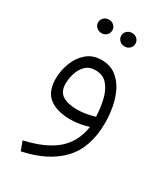

<svg xmlns="http://www.w3.org/2000/svg" viewBox="-193 -600 815 942"><g transform="rotate(30 215.0 -129.0)"><path d="M228.5 -479Q228.5 -494.6 240.2 -505.9Q252 -517.1 269 -517.1Q286.1 -517.1 297.6 -506.1Q309.1 -495.1 309.1 -479Q309.1 -462.9 297.6 -451.9Q286.1 -440.9 269 -440.9Q252 -440.9 240.2 -452.1Q228.5 -463.4 228.5 -479ZM97.7 -479Q97.7 -494.6 109.4 -505.9Q121.1 -517.1 138.2 -517.1Q155.3 -517.1 166.7 -506.1Q178.2 -495.1 178.2 -479Q178.2 -462.9 166.7 -451.9Q155.3 -440.9 138.2 -440.9Q121.1 -440.9 109.4 -452.1Q97.7 -463.4 97.7 -479ZM374.5 -68.8Q374.5 71.8 300 150.9Q225.6 230 85.4 259.3L66.4 208Q185.1 181.2 245.8 127.9Q306.6 74.7 319.8 -14.2Q297.4 -7.3 271 -2.4Q244.6 2.4 219.2 2.4Q141.1 2.4 98.4 -30.3Q55.7 -63 55.7 -135.3Q55.7 -182.1 72.8 -226.3Q89.8 -270.5 123.3 -299.1Q156.7 -327.6 206.1 -327.6Q252.9 -327.6 285.2 -304.4Q317.4 -281.2 337.2 -243.2Q356.9 -205.1 365.7 -159.4Q374.5 -113.8 374.5 -68.8ZM221.7 -56.2Q246.6 -56.2 272 -60.8Q297.4 -65.4 320.8 -72.3Q318.8 -121.6 308.1 -166.7Q297.4 -211.9 272.7 -240.5Q248 -269 205.1 -269Q169.9 -269 148.9 -248Q127.9 -227.1 118.9 -196.8Q109.9 -166.5 109.9 -138.2Q109.9 -93.3 139.9 -74.7Q169.9 -56.2 221.7 -56.2Z"/></g></svg>

Font: Vazirmatn RD UI FD ExtraLight
Style: Regular
Weight: 200
Designer: Saber Rastikerdar
Foundry: Saber Rastikerdar
Version: Version 33.003